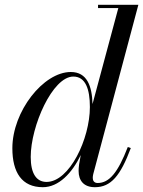

<svg xmlns="http://www.w3.org/2000/svg" viewBox="-20 -770 596 800"><path d="M525 -153 512.5 -157.5C471.5 -51.5 435.5 -7.5 387 -7.5C371.5 -7.5 366.5 -18 366.5 -28.5C366.5 -33 367 -38.5 368.5 -44.5L556.5 -750H388.5V-736.5H473L365.5 -336.5C363.5 -410 343.5 -470 275 -470C160.5 -470 31.5 -305.5 31.5 -152.5C31.5 -51.5 71 10 158.5 10C224.5 10 280 -48.5 316.5 -124L309.5 -85C308 -74.5 307.5 -63 307.5 -58C307.5 -18 328.5 10 375.5 10C442.5 10 482 -38 525 -153ZM354.5 -324C354.5 -191.5 269.5 -12 174 -12C132 -12 108 -46.5 108 -116C108 -245 199 -451 285.5 -451C336.5 -451 354.5 -398.5 354.5 -324Z"/></svg>

Font: Bodoni* 16pt
Style: Italic
Weight: 400
Italic angle: -13°
Version: Version 2.3